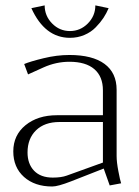

<svg xmlns="http://www.w3.org/2000/svg" viewBox="-20 -677 510 705"><path d="M234.9 -475.1Q319.3 -475.1 363.8 -442.4Q408.2 -409.7 408.2 -347.2V-104Q408.2 -82 414.6 -48.6Q420.9 -15.1 424.8 -3.9L382.8 3.9L360.8 -58.1L241.2 -11.2Q192.4 7.8 171.9 7.8Q107.4 7.8 68.1 -27.3Q28.8 -62.5 28.8 -121.1Q28.8 -180.7 73.7 -217.3Q118.7 -253.9 189 -253.9H357.9V-345.2Q357.9 -396 326.4 -423.1Q294.9 -450.2 234.9 -450.2Q185.5 -450.2 139.2 -429.2L83 -403.8L68.8 -441.9Q90.8 -451.2 139.6 -463.1Q188.5 -475.1 234.9 -475.1ZM357.9 -229H198.2Q143.6 -229 112.3 -198.5Q81.1 -168 81.1 -117.2Q81.1 -75.2 105.2 -50Q129.4 -24.9 173.8 -24.9Q205.1 -24.9 225.1 -32.2L357.9 -80.1ZM95.2 -647 144 -657.2Q144 -618.7 171.4 -590.8Q198.7 -563 236.8 -563Q274.9 -563 302.5 -590.8Q330.1 -618.7 330.1 -657.2L378.9 -647Q371.1 -628.4 359.9 -611.3Q348.6 -594.2 331.5 -576.7Q314.5 -559.1 289.8 -548.6Q265.1 -538.1 236.8 -538.1Q144.5 -538.1 95.2 -647Z"/></svg>

Font: Resagokr
Style: Light
Weight: 300
Designer: gluk
Foundry: gluk
Version: Version 0.95